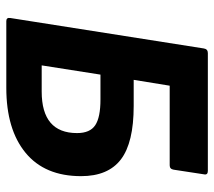

<svg xmlns="http://www.w3.org/2000/svg" viewBox="-56 -640 695 624"><g transform="rotate(90 292.0 -327.5)"><path d="M48 0Q36 0 38 -13L137 -642Q139 -655 152 -655H535Q549 -655 546 -642L531 -544Q529 -531 517 -531H258L239 -414H324Q443 -414 497.5 -372.5Q552 -331 552 -243Q552 -125 476 -62.5Q400 0 265 0ZM192 -115H277Q412 -115 412 -230Q412 -272 386.5 -289Q361 -306 303 -306H222Z"/></g></svg>

Font: Sofia Sans ExtraBold
Style: Italic
Weight: 800
Italic angle: -9°
Designer: Botio Nikoltchev, Ani Petrova
Foundry: lettersoup
Version: Version 4.100; ttfautohint (v1.8.4.7-5d5b)